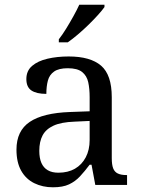

<svg xmlns="http://www.w3.org/2000/svg" viewBox="-20 -786 603 816"><path d="M205 10Q161 10 125.5 -7.5Q90 -25 70 -60.5Q50 -96 50 -150Q50 -230 106.5 -268Q163 -306 278 -310L361 -313V-373Q361 -409 355 -436.5Q349 -464 329 -480Q309 -496 268 -496Q230 -496 210 -482Q190 -468 183.5 -443.5Q177 -419 177 -387Q135 -387 113.5 -401.5Q92 -416 92 -450Q92 -485 116.5 -506Q141 -527 182 -536.5Q223 -546 272 -546Q364 -546 409.5 -507Q455 -468 455 -373V-114Q455 -86 461 -70.5Q467 -55 481 -48.5Q495 -42 517 -42H520V0H385L369 -86H361Q340 -58 320 -36.5Q300 -15 273.5 -2.5Q247 10 205 10ZM228 -52Q269 -52 298.5 -69Q328 -86 344.5 -117.5Q361 -149 361 -191V-272L297 -269Q240 -267 207.5 -252Q175 -237 161 -210.5Q147 -184 147 -145Q147 -114 156 -93.5Q165 -73 183 -62.5Q201 -52 228 -52ZM230 -619Q245 -638 261 -664Q277 -690 292 -717Q307 -744 317 -766H424V-756Q415 -743 397 -723Q379 -703 356.5 -681Q334 -659 311 -639.5Q288 -620 268 -606H230Z"/></svg>

Font: Noto Serif Lao
Style: Regular
Weight: 400
Designer: Monotype Design Team
Foundry: Monotype Imaging Inc.
Version: Version 2.003